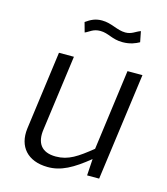

<svg xmlns="http://www.w3.org/2000/svg" viewBox="-109 -800 777 893"><g transform="rotate(15 280.0 -353.0)"><path d="M469 -663 459 -714C436 -706 421 -689 390 -689C350 -689 319 -715 272 -715C240 -715 219 -704 195 -687L208 -640C228 -648 242 -666 277 -666C317 -666 338 -642 389 -642C426 -642 451 -653 469 -663ZM202 9C267 10 322 -21 396 -81L391 -1H449L519 -518H447L395 -130C329 -77 288 -48 227 -48C157 -48 130 -89 140 -156L189 -518H117L66 -139C55 -51 106 8 202 9Z"/></g></svg>

Font: United Sans Light
Style: Italic
Weight: 300
Italic angle: -8°
Designer: Pablo Impallari, Rodrigo Fuenzalida (Modified by Dan O. Williams)
Version: Version 1.000;PS 001.000;hotconv 1.0.88;makeotf.lib2.5.64775